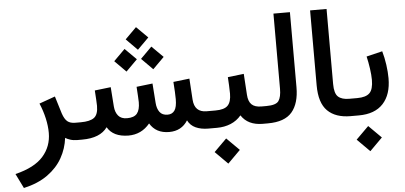

<svg xmlns="http://www.w3.org/2000/svg" viewBox="-77 -796 2499 1185"><g transform="rotate(-5 1172.5 -203.0)"><path d="M305.7 -20Q297.9 45.4 265.6 103Q233.4 160.6 173.8 203.4Q114.3 246.1 25.4 266.1L-19 175.8Q100.6 146.5 154.3 85.4Q208 24.4 208 -59.6Q208 -102.1 197.3 -149.9Q186.5 -197.8 166.5 -244.6L265.1 -279.8L298.3 -171.4Q310.5 -135.7 327.9 -121.6Q345.2 -107.4 376.5 -107.4H395.5V0H381.8Q356 0 336.7 -6.1Q317.4 -12.2 305.7 -20Z M731 -592.8 800.8 -662.6 871.1 -592.8 800.8 -522.5ZM814.9 -464.8 884.8 -534.7 955.1 -464.8 884.8 -394.5ZM648.9 -464.8 718.8 -534.7 789.1 -464.8 718.8 -394.5ZM948.7 -107.4Q977.1 -107.4 991.9 -128.4Q1006.8 -149.4 1006.8 -198.7Q1006.8 -214.8 1005.4 -244.4Q1003.9 -273.9 1001.5 -305.7L1101.6 -317.4L1109.9 -186.5Q1115.2 -107.4 1190.4 -107.4H1205.1V0H1191.4Q1146.5 0 1113.5 -14.9Q1080.6 -29.8 1064.5 -62Q1025.9 0 949.2 0Q867.2 0 829.6 -63.5Q777.8 0 696.3 0Q602.5 -1 566.4 -63Q521.5 0 409.7 0H376V-107.4H410.6Q467.8 -107.4 493.4 -126.7Q519 -146 519 -199.7Q519 -211.4 517.3 -238.8Q515.6 -266.1 513.7 -295.4L613.3 -307.1L622.1 -186.5Q625 -150.4 643.1 -128.9Q661.1 -107.4 697.3 -107.4Q741.2 -107.4 759.5 -129.9Q777.8 -152.3 777.8 -199.7Q777.8 -210.4 776.1 -238Q774.4 -265.6 772.5 -295.4L872.1 -307.1L880.9 -186.5Q883.3 -150.9 899.4 -129.2Q915.5 -107.4 948.7 -107.4Z M1540.5 0H1528.8Q1437 0 1395.5 -64Q1369.1 -32.2 1330.3 -16.1Q1291.5 0 1244.6 0H1185.5V-107.4H1244.6Q1299.8 -107.4 1321.5 -129.9Q1343.3 -152.3 1343.3 -203.6Q1343.3 -228 1341.8 -254.4Q1340.3 -280.8 1338.9 -305.7L1438.5 -317.4L1446.8 -187Q1449.2 -146 1469 -126.7Q1488.8 -107.4 1529.8 -107.4H1540.5ZM1217.3 147.9 1295.4 70.3 1373.5 147.9 1295.4 226.1Z M1521 0V-107.4H1560.5Q1620.1 -107.4 1636.7 -131.3Q1653.3 -155.3 1653.3 -206.5V-671.9H1755.4V-207Q1755.4 -106.9 1710 -53.5Q1664.6 0 1560.1 0Z M2085 0H2072.8Q1980 0 1930.2 -49.3Q1880.4 -98.6 1880.4 -207.5V-671.9H1982.4V-207Q1982.4 -148.4 2005.1 -127.9Q2027.8 -107.4 2072.8 -107.4H2085Z M2326.2 -212.9Q2326.2 -111.8 2274.7 -55.9Q2223.1 0 2123.5 0H2065.4V-107.4H2123.5Q2177.2 -107.4 2200.2 -130.4Q2223.1 -153.3 2223.1 -211.4Q2223.1 -241.2 2217.3 -282Q2211.4 -322.8 2203.1 -357.9L2301.8 -381.8Q2313.5 -341.8 2319.8 -296.6Q2326.2 -251.5 2326.2 -212.9ZM2097.2 147.9 2175.3 70.3 2253.4 147.9 2175.3 226.1Z"/></g></svg>

Font: Vazir Medium FD-WOL
Style: Medium-FD-WOL
Weight: 500
Designer: Saber Rastikerdar
Foundry: Saber Rastikerdar
Version: Version 30.0.0